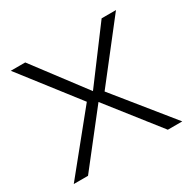

<svg xmlns="http://www.w3.org/2000/svg" viewBox="-133 -732 885 875"><g transform="rotate(-30 309.0 -295.0)"><path d="M16.5 0H91.5L301 -267.5L511.5 0H587.5L349 -295L579.5 -590.5H504L304 -323L102 -590.5H26L255.5 -295Z"/></g></svg>

Font: Anybody SemiExpanded Light
Style: Regular
Weight: 300
Width: 6
Version: Version 1.113;gftools[0.9.25]